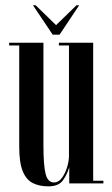

<svg xmlns="http://www.w3.org/2000/svg" viewBox="-20 -682 416 714"><path d="M159.5 11Q126.5 11 102 -1.2Q77.5 -13.5 64.5 -45.5Q51.5 -77.5 51.5 -136.5V-513H14V-523H141.5V-143.5Q141.5 -65.5 149.8 -34.5Q158 -3.5 180.5 -3.5Q198 -3.5 210.5 -20.8Q223 -38 229.8 -61Q236.5 -84 236.5 -101.5V-513H199V-523H326.5V-10H364.5V0H237.5V-60.5Q230.5 -35 214.5 -12Q198.5 11 159.5 11ZM176 -553 102.5 -662.5H112.5L188.5 -588.5L264.5 -662.5H274.5L201.5 -553Z"/></svg>

Font: Imbue 100pt Medium
Style: Regular
Weight: 500
Designer: Tyler Finck
Foundry: Etcetera Type Company
Version: Version 1.102; ttfautohint (v1.8.3)